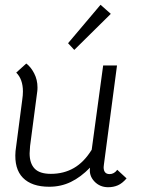

<svg xmlns="http://www.w3.org/2000/svg" viewBox="-20 -774 628 804"><path d="M510 -27Q492 -6 473.5 2Q455 10 433 10Q398 10 375 -14.5Q352 -39 357 -72Q318 -32 276.5 -12Q235 8 186 8Q113 8 76 -29.5Q39 -67 45 -141L73 -355Q76 -375 76 -391Q76 -442 48 -470L90 -508Q109 -494 123 -467Q137 -440 137 -408Q137 -397 136 -391L106 -163Q104 -141 104 -132Q104 -90 125 -68Q146 -46 193 -46Q247 -46 289.5 -70.5Q332 -95 364 -147L412 -500H470L415 -84Q414 -80 414 -74Q414 -45 439 -45Q458 -45 471 -63ZM265 -593 401 -754 444 -716 291 -565Z"/></svg>

Font: Bellota
Style: Italic
Weight: 400
Italic angle: -7.5°
Designer: Kemie Guaida
Foundry: Kemie Guaida
Version: Version 4.001